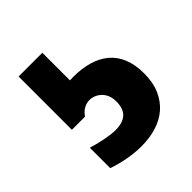

<svg xmlns="http://www.w3.org/2000/svg" viewBox="-131 -151 617 617"><g transform="rotate(-45 177.0 157.0)"><path d="M210.9 215.8Q210.9 200.7 206.1 188.7Q201.2 176.8 192.9 168.7Q184.6 160.6 174.1 156.2Q163.6 151.9 152.8 151.9Q139.6 151.9 127.2 158.7Q114.7 165.5 105 179.7H45.4V-62.5H153.3V63H158.7Q161.1 63 163.6 62.7Q166 62.5 168.5 62.5Q207 62.5 238.3 71.5Q269.5 80.6 291.7 99.1Q314 117.7 325.9 146.7Q337.9 175.8 337.9 215.8Q337.9 256.8 324.7 286.9Q311.5 316.9 288.6 336.7Q265.6 356.4 234.4 366Q203.1 375.5 166.5 375.5Q138.2 375.5 107.4 370.1Q76.7 364.7 45.4 354V261.2Q76.2 270.5 101.8 275.1Q127.4 279.8 144.5 279.8Q176.8 279.8 193.8 264.6Q210.9 249.5 210.9 215.8Z"/></g></svg>

Font: Holtwood One SC
Style: Regular
Weight: 400
Version: Version 1.000